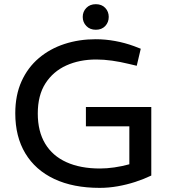

<svg xmlns="http://www.w3.org/2000/svg" viewBox="-20 -900 818 930"><path d="M462.9 10Q334.3 10 242.9 -33.1Q151.4 -76.2 102.7 -157.1Q54 -237.9 54 -351.3Q54 -439 84.2 -505.9Q114.3 -572.7 167.8 -618.2Q221.3 -663.7 292 -686.9Q362.8 -710 443.5 -710Q490 -710 537.4 -701.4Q584.9 -692.8 629.8 -676.3L661.8 -663.9L642.3 -581.4L605.1 -590.2Q562.8 -600.6 522.8 -606.2Q482.8 -611.8 446.4 -611.8Q364.8 -611.8 300.9 -582.8Q237 -553.7 200 -495.9Q163 -438.2 163 -350.3Q163 -263.6 198.7 -204.3Q234.3 -144.9 301.9 -114.4Q369.5 -83.8 464.3 -83.8Q497.1 -83.8 533.9 -89.1Q570.8 -94.5 606.5 -104.3V-288H396.1V-381.8H712.8V-49.7Q677 -32.5 635.3 -18.9Q593.7 -5.4 550 2.3Q506.3 10 462.9 10ZM444.2 -755.9Q415.6 -755.9 398.2 -774Q380.7 -792.2 380.7 -818Q380.7 -843.7 398.2 -861.7Q415.6 -879.7 444.2 -879.7Q472.8 -879.7 489.8 -861.7Q506.7 -843.7 506.7 -818Q506.7 -792.2 489.8 -774Q472.8 -755.9 444.2 -755.9Z"/></svg>

Font: REM Medium
Style: Regular
Weight: 500
Designer: Octavio Pardo
Foundry: Ashler Design
Version: Version 1.005;gftools[0.9.28]